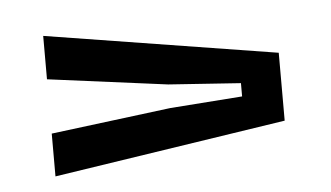

<svg xmlns="http://www.w3.org/2000/svg" viewBox="-31 -546 558 324"><g transform="rotate(-5 248.0 -384.0)"><path d="M51.5 -265V-337.5L254.5 -363L377 -372V-394.5L254.5 -403L51.5 -429.5V-503L445 -440V-325Z"/></g></svg>

Font: Big Shoulders Stencil Text Medium
Style: Regular
Weight: 500
Designer: Patric King
Foundry: XO Type Co
Version: Version 1.000